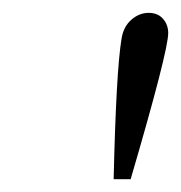

<svg xmlns="http://www.w3.org/2000/svg" viewBox="-20 -722 280 297"><path d="M155.8 -444.8Q159.7 -612.3 168 -662.1Q170.9 -680.7 183.1 -691.4Q195.3 -702.1 210 -702.1Q224.1 -702.1 232.2 -692.9Q240.2 -683.6 240.2 -670.9Q240.2 -643.1 182.1 -444.8Z"/></svg>

Font: Dehuti
Style: Italic
Weight: 400
Version: Version 1.2